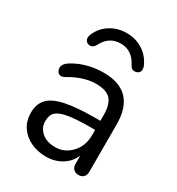

<svg xmlns="http://www.w3.org/2000/svg" viewBox="-175 -838 881 955"><g transform="rotate(30 265.0 -360.0)"><path d="M377.9 -202.1V-231H359.9Q272 -231 226.1 -223.4Q180.2 -215.8 160.6 -198.5Q141.1 -181.2 141.1 -144.5Q141.1 -107.9 169.7 -82.5Q198.2 -57.1 249.5 -57.1Q300.8 -57.1 339.4 -97.7Q377.9 -138.2 377.9 -202.1ZM457 -307.1V-35.2Q457 -17.1 446.5 -6.1Q436 4.9 418 4.9Q399.9 4.9 388.9 -6.1Q377.9 -17.1 377.9 -35.2V-83Q358.9 -40 319.8 -16.6Q280.8 6.8 231.9 6.8Q183.1 6.8 143.6 -12Q104 -30.8 81.1 -64.9Q58.1 -99.1 58.1 -147.2Q58.1 -195.3 85.9 -225.6Q113.8 -255.9 178 -269.5Q242.2 -283.2 356 -283.2H377.9V-315.9Q377.9 -376 353.5 -404.1Q329.1 -432.1 267.6 -432.1Q206.1 -432.1 136.2 -395Q109.4 -377.9 97.7 -377.9Q85.9 -377.9 78.1 -386.7Q70.3 -396.5 69.8 -410.2Q69.8 -435.1 105.5 -455.6Q180.7 -499 273.9 -499Q457 -499 457 -307.1ZM143.6 -581.1Q132.8 -581.1 124.5 -589.6Q116.2 -598.1 116.2 -608.4Q116.2 -618.7 119.1 -626Q138.2 -673.8 180.2 -700.4Q222.2 -727.1 274.2 -727.1Q326.2 -727.1 367.7 -700.4Q409.2 -673.8 429.2 -626Q432.1 -617.2 432.1 -606.9Q432.1 -596.7 423.6 -588.9Q415 -581.1 398.9 -581.1Q382.8 -581.1 373 -602.1Q339.8 -667 273.9 -667Q208 -667 174.8 -602.1Q165 -581.1 143.6 -581.1Z"/></g></svg>

Font: Nunito-Regular
Style: Regular
Weight: 400
Designer: Vernon Adams
Foundry: newtypography
Version: Version 3.000